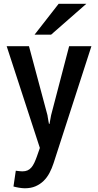

<svg xmlns="http://www.w3.org/2000/svg" viewBox="-20 -776 516 1009"><path d="M229.5 -170.4Q230 -166.5 231 -160.4Q231.9 -154.3 233.2 -147.7Q234.4 -141.1 235.4 -135Q236.3 -128.9 237.3 -125H240.2L248.5 -170.4L343.3 -533.2H460.4L261.7 81.1Q252.9 108.4 240.2 132.6Q227.5 156.7 209.2 174.6Q190.9 192.4 166.7 202.9Q142.6 213.4 110.4 213.4Q104 213.4 95.9 212.6Q87.9 211.9 79.6 210.4Q71.3 209 63.7 207.3Q56.2 205.6 50.8 204.1L63 121.1Q64 121.1 68.1 121.8Q72.3 122.6 77.9 123Q83.5 123.5 88.9 124Q94.2 124.5 97.7 124.5Q113.3 124.5 124.8 119.4Q136.2 114.3 144.8 104.2Q153.3 94.2 160.2 79.8Q167 65.4 173.8 46.4L189.5 1.5L15.1 -533.2H132.3ZM161.6 -593.8 288.1 -755.9H433.6L248.5 -593.8Z"/></svg>

Font: Ufes Sans Medium
Style: Regular
Weight: 500
Designer: Ricardo Esteves & Filipe Motta
Foundry: ProDesignUfes - Ricardo Esteves, Filipe Motta (This is a derivative work, based on Roboto family, by Christian Robertson
Version: Version 2.0